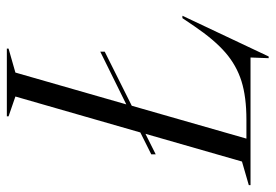

<svg xmlns="http://www.w3.org/2000/svg" viewBox="-194 -610 805 561"><g transform="rotate(-90 208.5 -329.5)"><path d="M102 -322 207 -687 149 -707V-712H347V-707L277 -687L184 -363L338 -439V-426L180 -347L84 -12H139Q206 -12 252 -26.5Q298 -41 335.5 -73.5Q373 -106 413 -165L436 -199H443L324 53H319L321 0H-52V-5L17 -25L98 -307L38 -277V-290Z"/></g></svg>

Font: Nyght Serif Light Italic
Style: Regular
Weight: 300
Italic angle: -16°
Designer: Maksym Kobuzan
Version: Version 0.410